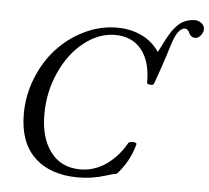

<svg xmlns="http://www.w3.org/2000/svg" viewBox="-53 -797 947 868"><g transform="rotate(5 420.5 -363.0)"><path d="M333 14.2Q206.1 14.2 134.5 -53.7Q63 -121.6 63 -251Q63 -335.4 94.5 -414.1Q126 -492.7 178.5 -549.8Q231 -606.9 302.2 -641.4Q373.5 -675.8 449.2 -675.8Q511.7 -675.8 562 -651.6Q612.3 -627.4 642.1 -582L669.9 -636.2Q703.6 -703.1 740.2 -725.1Q767.1 -740.2 797.9 -740.2Q812.5 -740.2 826.7 -729.7Q840.8 -719.2 840.8 -704.1Q840.8 -687 829.3 -673.6Q817.9 -660.2 804.2 -660.2Q786.1 -660.2 775.9 -680.2Q769 -698.2 755.9 -698.2Q723.6 -698.2 700.2 -625Q670.4 -527.3 637.2 -437Q634.3 -430.7 620.1 -431.9Q606 -433.1 606 -439.9Q606.9 -535.2 564 -588.6Q521 -642.1 443.8 -642.1Q370.1 -642.1 303.5 -589.8Q236.8 -537.6 196.3 -448.2Q155.8 -358.9 155.8 -256.8Q155.8 -150.4 203.9 -86.7Q252 -22.9 338.9 -22.9Q401.9 -22.9 455.6 -60.1Q509.3 -97.2 544.9 -160.2Q547.4 -165 557.1 -166.5Q566.9 -168 575.2 -165.5Q583.5 -163.1 582 -157.2Q561 -78.1 505.9 -18.1Q491.7 -16.1 453.1 -3.9Q394 14.2 333 14.2Z"/></g></svg>

Font: Junicode SmCond Medium
Style: Italic
Weight: 500
Width: 4
Italic angle: -11°
Designer: Peter S. Baker
Version: Version 2.206